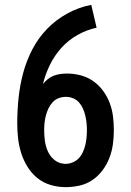

<svg xmlns="http://www.w3.org/2000/svg" viewBox="-20 -763 540 791"><path d="M250 8Q219 8 188.5 -1Q158 -10 134 -29.5Q110 -49 93.5 -75.5Q77 -102 67.5 -132Q58 -162 54.5 -193Q51 -224 51 -255Q51 -307 56.5 -359.5Q62 -412 75.5 -462.5Q89 -513 113.5 -560Q138 -607 174.5 -644.5Q211 -682 257.5 -707.5Q304 -733 356 -743L378 -649Q337 -640 299.5 -619Q262 -598 233.5 -566.5Q205 -535 186 -496.5Q167 -458 157 -417Q166 -428 177 -437Q188 -446 201 -451Q214 -456 228 -458Q242 -460 256 -460Q285 -460 313 -452.5Q341 -445 364.5 -428.5Q388 -412 405 -388.5Q422 -365 432 -338.5Q442 -312 445.5 -283.5Q449 -255 449 -226Q449 -197 445 -168Q441 -139 430.5 -112Q420 -85 402.5 -61.5Q385 -38 361 -21.5Q337 -5 308 1.5Q279 8 250 8ZM250 -88Q265 -88 279.5 -94Q294 -100 304.5 -111Q315 -122 321.5 -136.5Q328 -151 331.5 -165.5Q335 -180 336.5 -195.5Q338 -211 338 -226Q338 -241 336.5 -256.5Q335 -272 331.5 -286.5Q328 -301 322 -315Q316 -329 306 -340.5Q296 -352 281.5 -358Q267 -364 252 -364Q236 -364 221.5 -358.5Q207 -353 196.5 -341.5Q186 -330 179.5 -316Q173 -302 169 -287Q165 -272 163.5 -257Q162 -242 162 -226Q162 -204 165 -182.5Q168 -161 176.5 -141Q185 -121 202 -106Q219 -91 240 -89L245 -88Z"/></svg>

Font: Iosevka Curly
Style: Bold
Weight: 700
Monospace: yes
Designer: Belleve Invis
Foundry: Belleve Invis
Version: Version 22.1.2; ttfautohint (v1.8.4)